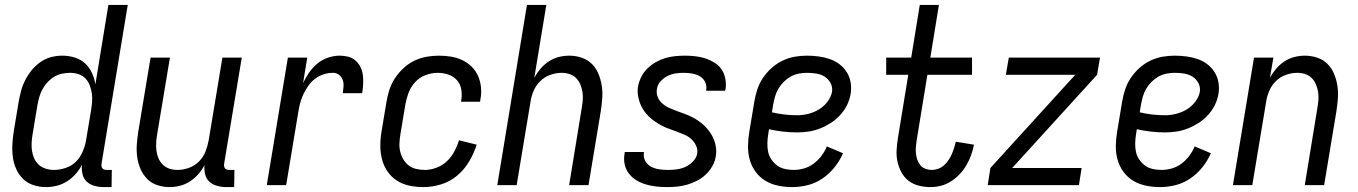

<svg xmlns="http://www.w3.org/2000/svg" viewBox="-20 -755 5540 783"><path d="M168 8Q141 8 116.5 0Q92 -8 74.5 -25Q57 -42 46.5 -65Q36 -88 32.5 -113.5Q29 -139 30.5 -166Q32 -193 36 -219L56 -339Q60 -362 66 -384.5Q72 -407 83 -428.5Q94 -450 109.5 -469Q125 -488 145 -502Q165 -516 188 -522Q211 -528 234 -528Q260 -528 284.5 -520.5Q309 -513 326.5 -497Q344 -481 354.5 -458.5Q365 -436 369 -411L422 -735H501L394 -87Q393 -82 394 -77Q395 -72 397.5 -68.5Q400 -65 405 -63.5Q410 -62 415 -62H436L435 8H403Q384 8 365.5 3Q347 -2 334 -14Q321 -26 316.5 -45Q312 -64 314 -83Q304 -63 288.5 -45.5Q273 -28 253.5 -15.5Q234 -3 211.5 2.5Q189 8 168 8ZM200 -62Q223 -62 247.5 -70Q272 -78 289.5 -95.5Q307 -113 317 -136.5Q327 -160 331 -183L351 -303Q354 -321 355.5 -339Q357 -357 354.5 -374Q352 -391 346 -407Q340 -423 328.5 -435Q317 -447 300.5 -452.5Q284 -458 266 -458Q250 -458 233 -454.5Q216 -451 201 -442Q186 -433 174 -420Q162 -407 153.5 -391.5Q145 -376 140.5 -360Q136 -344 133 -328L113 -208Q110 -191 109 -173.5Q108 -156 110.5 -139.5Q113 -123 120 -108Q127 -93 139 -82.5Q151 -72 167 -67Q183 -62 200 -62Z M672 8Q646 8 621.5 0Q597 -8 580 -25.5Q563 -43 553 -66Q543 -89 539.5 -114.5Q536 -140 538 -166.5Q540 -193 544 -219L594 -520H673L621 -208Q618 -191 617 -174Q616 -157 618 -140.5Q620 -124 626.5 -109Q633 -94 644.5 -83Q656 -72 671.5 -67Q687 -62 704 -62Q727 -62 750.5 -70.5Q774 -79 791.5 -96.5Q809 -114 818 -137Q827 -160 831 -183L887 -520H966L894 -87Q893 -82 894 -77Q895 -72 897.5 -68.5Q900 -65 905 -63.5Q910 -62 915 -62H936L935 8H903Q884 8 865.5 3Q847 -2 834 -14Q821 -26 816.5 -44.5Q812 -63 814 -82Q804 -62 789 -45Q774 -28 755 -15.5Q736 -3 714.5 2.5Q693 8 672 8Z M1068 0 1154 -520H1233L1216 -416Q1226 -438 1240.5 -459Q1255 -480 1274.5 -496Q1294 -512 1318 -520Q1342 -528 1365 -528Q1384 -528 1401 -523.5Q1418 -519 1430.5 -507.5Q1443 -496 1450.5 -480.5Q1458 -465 1460 -447.5Q1462 -430 1461 -411.5Q1460 -393 1457 -375H1378Q1380 -389 1381 -403Q1382 -417 1377.5 -429.5Q1373 -442 1362.5 -450Q1352 -458 1338 -458Q1319 -458 1300 -452Q1281 -446 1264.5 -433.5Q1248 -421 1236.5 -404Q1225 -387 1216.5 -369Q1208 -351 1203.5 -332.5Q1199 -314 1196 -295L1147 0Z M1707 8Q1677 8 1649 2Q1621 -4 1598.5 -18.5Q1576 -33 1560.5 -55.5Q1545 -78 1538 -105Q1531 -132 1531 -161Q1531 -190 1536 -219L1556 -339Q1560 -364 1568 -389Q1576 -414 1591 -436.5Q1606 -459 1626 -477.5Q1646 -496 1670 -507.5Q1694 -519 1719.5 -523.5Q1745 -528 1770 -528Q1795 -528 1819.5 -524Q1844 -520 1865 -510Q1886 -500 1903 -483.5Q1920 -467 1929.5 -445.5Q1939 -424 1941.5 -399Q1944 -374 1939 -349L1938 -340H1860L1861 -346Q1865 -369 1861 -391Q1857 -413 1843 -428.5Q1829 -444 1808 -451Q1787 -458 1764 -458Q1740 -458 1715 -448.5Q1690 -439 1672.5 -419.5Q1655 -400 1646 -376Q1637 -352 1633 -328L1613 -208Q1610 -190 1609 -172Q1608 -154 1612 -137Q1616 -120 1625 -105Q1634 -90 1647 -80Q1660 -70 1677.5 -66Q1695 -62 1713 -62Q1736 -62 1760 -71Q1784 -80 1802.5 -97.5Q1821 -115 1833 -137.5Q1845 -160 1852 -183L1924 -165Q1913 -130 1893.5 -97Q1874 -64 1844.5 -39Q1815 -14 1778.5 -3Q1742 8 1707 8Z M2008 0 2129 -735H2208L2159 -438Q2170 -458 2184.5 -475Q2199 -492 2218 -504.5Q2237 -517 2258.5 -522.5Q2280 -528 2301 -528Q2327 -528 2351.5 -520Q2376 -512 2393.5 -494.5Q2411 -477 2420.5 -454Q2430 -431 2434 -405.5Q2438 -380 2436 -353.5Q2434 -327 2430 -301L2380 0H2301L2352 -312Q2355 -329 2356.5 -346Q2358 -363 2355.5 -379.5Q2353 -396 2346.5 -411Q2340 -426 2329 -437Q2318 -448 2302.5 -453Q2287 -458 2270 -458Q2247 -458 2223.5 -449.5Q2200 -441 2182.5 -423.5Q2165 -406 2155.5 -383Q2146 -360 2143 -337L2087 0Z M2699 8Q2677 8 2655.5 5.5Q2634 3 2613.5 -3Q2593 -9 2575 -20Q2557 -31 2544.5 -47.5Q2532 -64 2527.5 -85Q2523 -106 2527 -128L2528 -135H2606V-132Q2603 -114 2611.5 -98.5Q2620 -83 2635.5 -75Q2651 -67 2669 -64.5Q2687 -62 2706 -62Q2723 -62 2741 -64.5Q2759 -67 2775.5 -74.5Q2792 -82 2806 -96.5Q2820 -111 2823 -128Q2826 -146 2818.5 -161.5Q2811 -177 2799 -188Q2787 -199 2771.5 -205.5Q2756 -212 2740.5 -218Q2725 -224 2709 -229.5Q2693 -235 2678 -243Q2663 -251 2649.5 -260.5Q2636 -270 2624.5 -281.5Q2613 -293 2604 -306.5Q2595 -320 2589.5 -335.5Q2584 -351 2581.5 -368Q2579 -385 2582 -403Q2586 -423 2595.5 -442Q2605 -461 2620.5 -476Q2636 -491 2654.5 -501.5Q2673 -512 2693 -518Q2713 -524 2733.5 -526Q2754 -528 2774 -528Q2795 -528 2816.5 -525.5Q2838 -523 2857.5 -516.5Q2877 -510 2894.5 -499Q2912 -488 2923 -471.5Q2934 -455 2938 -434Q2942 -413 2939 -392L2937 -385H2859L2860 -388Q2863 -406 2855.5 -421Q2848 -436 2834 -444Q2820 -452 2803 -455Q2786 -458 2768 -458Q2752 -458 2735 -455.5Q2718 -453 2702 -445Q2686 -437 2673.5 -423Q2661 -409 2659 -392Q2656 -374 2662.5 -358.5Q2669 -343 2682 -332Q2695 -321 2710 -314.5Q2725 -308 2741 -302Q2757 -296 2772.5 -290.5Q2788 -285 2802.5 -277.5Q2817 -270 2830.5 -260.5Q2844 -251 2855.5 -239.5Q2867 -228 2876.5 -214Q2886 -200 2892 -184.5Q2898 -169 2900 -152Q2902 -135 2899 -117Q2896 -97 2885 -77.5Q2874 -58 2858 -43Q2842 -28 2822.5 -18Q2803 -8 2782.5 -2Q2762 4 2741 6Q2720 8 2699 8Z M3210 8Q3181 8 3152.5 2Q3124 -4 3101 -18Q3078 -32 3061.5 -54.5Q3045 -77 3037.5 -104Q3030 -131 3030.5 -160.5Q3031 -190 3036 -219L3056 -339Q3060 -364 3068 -389Q3076 -414 3091 -436.5Q3106 -459 3126.5 -477.5Q3147 -496 3171 -507.5Q3195 -519 3220 -523.5Q3245 -528 3270 -528Q3294 -528 3317.5 -525Q3341 -522 3363 -514.5Q3385 -507 3403 -493.5Q3421 -480 3433 -461Q3445 -442 3449 -419Q3453 -396 3449 -372Q3445 -348 3434 -326Q3423 -304 3406 -285.5Q3389 -267 3368 -253.5Q3347 -240 3324 -231Q3301 -222 3277.5 -218.5Q3254 -215 3231 -215Q3201 -215 3172 -218.5Q3143 -222 3116 -228L3113 -208Q3110 -190 3109.5 -171.5Q3109 -153 3112.5 -136Q3116 -119 3126 -104.5Q3136 -90 3149.5 -80Q3163 -70 3180.5 -66Q3198 -62 3217 -62Q3237 -62 3258.5 -68Q3280 -74 3298 -87.5Q3316 -101 3330 -119.5Q3344 -138 3352 -158L3418 -130Q3405 -100 3383.5 -73Q3362 -46 3334 -27Q3306 -8 3274 0Q3242 8 3210 8ZM3231 -285Q3253 -285 3275.5 -290.5Q3298 -296 3318.5 -308Q3339 -320 3354 -339.5Q3369 -359 3373 -380Q3376 -400 3367 -416.5Q3358 -433 3343 -442.5Q3328 -452 3309 -455Q3290 -458 3271 -458Q3254 -458 3236.5 -454.5Q3219 -451 3204 -442.5Q3189 -434 3176 -421Q3163 -408 3154 -392.5Q3145 -377 3140.5 -360.5Q3136 -344 3133 -328L3128 -297Q3153 -291 3179 -288Q3205 -285 3231 -285Z M3774 8Q3750 8 3726.5 2Q3703 -4 3685 -18Q3667 -32 3656 -52.5Q3645 -73 3640 -96Q3635 -119 3636.5 -143.5Q3638 -168 3642 -193L3684 -450H3594V-520H3696L3731 -735H3809L3774 -520H3944V-450H3762L3718 -181Q3716 -168 3715 -154Q3714 -140 3715.5 -127Q3717 -114 3721.5 -102Q3726 -90 3734 -80.5Q3742 -71 3754.5 -66.5Q3767 -62 3780 -62Q3793 -62 3806.5 -67Q3820 -72 3830.5 -81.5Q3841 -91 3848.5 -102.5Q3856 -114 3861.5 -126.5Q3867 -139 3871 -151.5Q3875 -164 3878 -177L3952 -165Q3948 -144 3940.5 -123Q3933 -102 3921.5 -82Q3910 -62 3894 -45Q3878 -28 3858.5 -15.5Q3839 -3 3817.5 2.5Q3796 8 3774 8Z M4008 0 4019 -70 4365 -450H4082L4094 -520H4466L4454 -450L4108 -70H4391L4380 0Z M4710 8Q4681 8 4652.5 2Q4624 -4 4601 -18Q4578 -32 4561.5 -54.5Q4545 -77 4537.5 -104Q4530 -131 4530.5 -160.5Q4531 -190 4536 -219L4556 -339Q4560 -364 4568 -389Q4576 -414 4591 -436.5Q4606 -459 4626.5 -477.5Q4647 -496 4671 -507.5Q4695 -519 4720 -523.5Q4745 -528 4770 -528Q4794 -528 4817.5 -525Q4841 -522 4863 -514.5Q4885 -507 4903 -493.5Q4921 -480 4933 -461Q4945 -442 4949 -419Q4953 -396 4949 -372Q4945 -348 4934 -326Q4923 -304 4906 -285.5Q4889 -267 4868 -253.5Q4847 -240 4824 -231Q4801 -222 4777.5 -218.5Q4754 -215 4731 -215Q4701 -215 4672 -218.5Q4643 -222 4616 -228L4613 -208Q4610 -190 4609.5 -171.5Q4609 -153 4612.5 -136Q4616 -119 4626 -104.5Q4636 -90 4649.5 -80Q4663 -70 4680.5 -66Q4698 -62 4717 -62Q4737 -62 4758.5 -68Q4780 -74 4798 -87.5Q4816 -101 4830 -119.5Q4844 -138 4852 -158L4918 -130Q4905 -100 4883.5 -73Q4862 -46 4834 -27Q4806 -8 4774 0Q4742 8 4710 8ZM4731 -285Q4753 -285 4775.5 -290.5Q4798 -296 4818.5 -308Q4839 -320 4854 -339.5Q4869 -359 4873 -380Q4876 -400 4867 -416.5Q4858 -433 4843 -442.5Q4828 -452 4809 -455Q4790 -458 4771 -458Q4754 -458 4736.5 -454.5Q4719 -451 4704 -442.5Q4689 -434 4676 -421Q4663 -408 4654 -392.5Q4645 -377 4640.5 -360.5Q4636 -344 4633 -328L4628 -297Q4653 -291 4679 -288Q4705 -285 4731 -285Z M5008 0 5094 -520H5173L5159 -438Q5170 -458 5184.5 -475Q5199 -492 5218 -504.5Q5237 -517 5258.5 -522.5Q5280 -528 5301 -528Q5327 -528 5351.5 -520Q5376 -512 5393.5 -494.5Q5411 -477 5420.5 -454Q5430 -431 5434 -405.5Q5438 -380 5436 -353.5Q5434 -327 5430 -301L5380 0H5301L5352 -312Q5355 -329 5356.5 -346Q5358 -363 5355.5 -379.5Q5353 -396 5346.5 -411Q5340 -426 5329 -437Q5318 -448 5302.5 -453Q5287 -458 5270 -458Q5247 -458 5223.5 -449.5Q5200 -441 5182.5 -423.5Q5165 -406 5155.5 -383Q5146 -360 5143 -337L5087 0Z"/></svg>

Font: Iosevka Fixed
Style: Italic
Weight: 400
Italic angle: -9°
Monospace: yes
Designer: Belleve Invis
Foundry: Belleve Invis
Version: Version 33.2.4